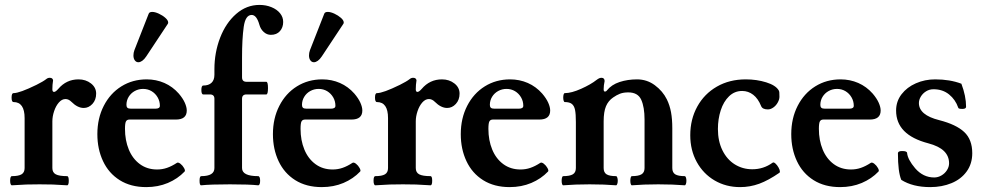

<svg xmlns="http://www.w3.org/2000/svg" viewBox="-20 -746 3980 777"><path d="M369.1 -367.2Q369.1 -341.8 354 -325.4Q338.9 -309.1 318.8 -309.1Q293.9 -309.1 269 -334Q257.8 -345.2 245.1 -345.2Q230.5 -345.2 218.3 -331.3Q206.1 -317.4 199 -296.1Q191.9 -274.9 191.9 -254.9V-65.9Q191.9 -47.9 205.8 -40.5Q219.7 -33.2 251.5 -33.2Q258.3 -33.2 258.3 -14.6Q258.3 3.9 251.5 3.9Q213.9 1.5 193.1 0.7Q172.4 0 140.1 0Q107.4 0 86.9 0.7Q66.4 1.5 28.3 3.9Q24.9 3.9 22.9 -1Q21 -5.9 21 -14.6Q21 -33.2 28.3 -33.2Q54.7 -33.2 67.1 -40.5Q79.6 -47.9 79.6 -65.9V-268.1Q79.6 -333 34.7 -333Q26.9 -333 26.9 -351.1Q26.9 -369.1 34.7 -369.1Q59.1 -369.1 127.9 -402.8Q155.3 -416.5 167 -425.8Q173.3 -431.2 181.2 -431.2Q193.4 -431.2 194.8 -420.9Q191.9 -402.8 191.9 -384.8Q191.9 -374 198.7 -374Q205.1 -374 215.8 -386.2Q248.5 -424.8 297.9 -424.8Q327.1 -424.8 348.1 -408.4Q369.1 -392.1 369.1 -367.2Z M374 -203.1Q374 -267.1 399.9 -317.6Q425.8 -368.2 471.2 -396.5Q516.6 -424.8 573.7 -424.8Q611.8 -424.8 645.3 -410.2Q678.7 -395.5 703.6 -367.2Q720.2 -347.7 728 -330.1Q735.8 -312.5 735.8 -298.8Q735.8 -262.2 691.9 -262.2H503.9Q494.1 -262.2 490 -255.1Q485.8 -248 485.8 -224.6Q485.8 -178.2 501.2 -140.9Q516.6 -103.5 546.1 -81.8Q575.7 -60.1 615.7 -60.1Q636.7 -60.1 655.8 -66.7Q674.8 -73.2 695.8 -86.9Q701.2 -90.3 710.2 -83.3Q719.2 -76.2 724.9 -65.9Q730.5 -55.7 727.1 -51.8Q699.2 -22.5 659.4 -5.6Q619.6 11.2 571.8 11.2Q509.3 11.2 464.6 -16.8Q419.9 -44.9 397 -93.8Q374 -142.6 374 -203.1ZM608.9 -306.2Q627 -306.2 627 -317.9Q627 -336.4 617.9 -352.1Q608.9 -367.7 593.5 -377Q578.1 -386.2 559.1 -386.2Q541 -386.2 525.4 -377.7Q509.8 -369.1 500.7 -354.2Q491.7 -339.4 491.7 -321.3Q491.7 -313.5 495.8 -309.8Q500 -306.2 509.8 -306.2ZM571.8 -517.6Q564 -505.9 555.7 -500Q547.4 -494.1 540 -494.1Q531.2 -494.1 525.6 -501.7Q520 -509.3 520 -521.5Q520 -532.7 523.9 -543L581.5 -689.9Q584 -697.8 596.2 -697.8Q607.4 -697.8 622.8 -690.7Q638.2 -683.6 649.4 -673.6Q660.6 -663.6 660.6 -654.8Q660.6 -651.4 658.7 -648.9Z M787.6 -14.6Q787.6 -33.2 794.4 -33.2Q847.7 -33.2 847.7 -65.9V-346.2Q847.7 -363.8 829.6 -363.8H802.7Q794.9 -363.8 794.9 -381.8Q794.9 -399.9 802.7 -399.9Q824.2 -399.9 835.9 -410.9Q847.7 -421.9 847.7 -443.4V-465.8Q847.7 -533.2 870.8 -593.3Q894 -653.3 935.8 -689.7Q977.5 -726.1 1030.3 -726.1Q1056.6 -726.1 1078.6 -717Q1100.6 -708 1113.3 -692.4Q1126 -676.8 1126 -657.2Q1126 -634.8 1112.8 -619.9Q1099.6 -605 1076.2 -605Q1060.1 -605 1047.4 -616.5Q1034.7 -627.9 1029.8 -645.5Q1018.6 -685.5 998.5 -685.5Q973.1 -685.5 966.3 -637.2Q959.5 -588.9 959.5 -512.2V-433.1Q959.5 -415 977.5 -415H1057.6Q1064.5 -415 1064.5 -389.6Q1064.5 -363.8 1057.6 -363.8H977.5Q959.5 -363.8 959.5 -346.2V-65.9Q959.5 -33.2 1024.4 -33.2Q1032.7 -33.2 1032.7 -14.6Q1032.7 3.9 1024.4 3.9Q989.7 0 910.6 0Q831.1 0 794.4 3.9Q787.6 4.9 787.6 -14.6Z M1084.5 -203.1Q1084.5 -267.1 1110.4 -317.6Q1136.2 -368.2 1181.6 -396.5Q1227.1 -424.8 1284.2 -424.8Q1322.3 -424.8 1355.7 -410.2Q1389.2 -395.5 1414.1 -367.2Q1430.7 -347.7 1438.5 -330.1Q1446.3 -312.5 1446.3 -298.8Q1446.3 -262.2 1402.3 -262.2H1214.4Q1204.6 -262.2 1200.4 -255.1Q1196.3 -248 1196.3 -224.6Q1196.3 -178.2 1211.7 -140.9Q1227.1 -103.5 1256.6 -81.8Q1286.1 -60.1 1326.2 -60.1Q1347.2 -60.1 1366.2 -66.7Q1385.3 -73.2 1406.2 -86.9Q1411.6 -90.3 1420.7 -83.3Q1429.7 -76.2 1435.3 -65.9Q1440.9 -55.7 1437.5 -51.8Q1409.7 -22.5 1369.9 -5.6Q1330.1 11.2 1282.2 11.2Q1219.7 11.2 1175 -16.8Q1130.4 -44.9 1107.4 -93.8Q1084.5 -142.6 1084.5 -203.1ZM1319.3 -306.2Q1337.4 -306.2 1337.4 -317.9Q1337.4 -336.4 1328.4 -352.1Q1319.3 -367.7 1304 -377Q1288.6 -386.2 1269.5 -386.2Q1251.5 -386.2 1235.8 -377.7Q1220.2 -369.1 1211.2 -354.2Q1202.1 -339.4 1202.1 -321.3Q1202.1 -313.5 1206.3 -309.8Q1210.4 -306.2 1220.2 -306.2ZM1282.2 -517.6Q1274.4 -505.9 1266.1 -500Q1257.8 -494.1 1250.5 -494.1Q1241.7 -494.1 1236.1 -501.7Q1230.5 -509.3 1230.5 -521.5Q1230.5 -532.7 1234.4 -543L1292 -689.9Q1294.4 -697.8 1306.6 -697.8Q1317.9 -697.8 1333.3 -690.7Q1348.6 -683.6 1359.9 -673.6Q1371.1 -663.6 1371.1 -654.8Q1371.1 -651.4 1369.1 -648.9Z M1839.8 -367.2Q1839.8 -341.8 1824.7 -325.4Q1809.6 -309.1 1789.6 -309.1Q1764.6 -309.1 1739.7 -334Q1728.5 -345.2 1715.8 -345.2Q1701.2 -345.2 1689 -331.3Q1676.8 -317.4 1669.7 -296.1Q1662.6 -274.9 1662.6 -254.9V-65.9Q1662.6 -47.9 1676.5 -40.5Q1690.4 -33.2 1722.2 -33.2Q1729 -33.2 1729 -14.6Q1729 3.9 1722.2 3.9Q1684.6 1.5 1663.8 0.7Q1643.1 0 1610.8 0Q1578.1 0 1557.6 0.7Q1537.1 1.5 1499 3.9Q1495.6 3.9 1493.7 -1Q1491.7 -5.9 1491.7 -14.6Q1491.7 -33.2 1499 -33.2Q1525.4 -33.2 1537.8 -40.5Q1550.3 -47.9 1550.3 -65.9V-268.1Q1550.3 -333 1505.4 -333Q1497.6 -333 1497.6 -351.1Q1497.6 -369.1 1505.4 -369.1Q1529.8 -369.1 1598.6 -402.8Q1626 -416.5 1637.7 -425.8Q1644 -431.2 1651.9 -431.2Q1664.1 -431.2 1665.5 -420.9Q1662.6 -402.8 1662.6 -384.8Q1662.6 -374 1669.4 -374Q1675.8 -374 1686.5 -386.2Q1719.2 -424.8 1768.6 -424.8Q1797.9 -424.8 1818.8 -408.4Q1839.8 -392.1 1839.8 -367.2Z M1844.7 -203.1Q1844.7 -267.1 1870.6 -317.6Q1896.5 -368.2 1941.9 -396.5Q1987.3 -424.8 2044.4 -424.8Q2082.5 -424.8 2116 -410.2Q2149.4 -395.5 2174.3 -367.2Q2190.9 -347.7 2198.7 -330.1Q2206.5 -312.5 2206.5 -298.8Q2206.5 -262.2 2162.6 -262.2H1974.6Q1964.8 -262.2 1960.7 -255.1Q1956.5 -248 1956.5 -224.6Q1956.5 -178.2 1971.9 -140.9Q1987.3 -103.5 2016.8 -81.8Q2046.4 -60.1 2086.4 -60.1Q2107.4 -60.1 2126.5 -66.7Q2145.5 -73.2 2166.5 -86.9Q2171.9 -90.3 2180.9 -83.3Q2189.9 -76.2 2195.6 -65.9Q2201.2 -55.7 2197.8 -51.8Q2169.9 -22.5 2130.1 -5.6Q2090.3 11.2 2042.5 11.2Q1980 11.2 1935.3 -16.8Q1890.6 -44.9 1867.7 -93.8Q1844.7 -142.6 1844.7 -203.1ZM2079.6 -306.2Q2097.7 -306.2 2097.7 -317.9Q2097.7 -336.4 2088.6 -352.1Q2079.6 -367.7 2064.2 -377Q2048.8 -386.2 2029.8 -386.2Q2011.7 -386.2 1996.1 -377.7Q1980.5 -369.1 1971.4 -354.2Q1962.4 -339.4 1962.4 -321.3Q1962.4 -313.5 1966.6 -309.8Q1970.7 -306.2 1980.5 -306.2Z M2757.8 -14.6Q2757.8 -7.3 2755.9 -1.7Q2753.9 3.9 2751 3.9Q2703.6 0 2644 0Q2584.5 0 2537.1 3.9Q2534.2 3.9 2532.5 -1.5Q2530.8 -6.8 2530.8 -14.6Q2530.8 -22.5 2532.5 -27.8Q2534.2 -33.2 2537.1 -33.2Q2563.5 -33.2 2575.9 -40.5Q2588.4 -47.9 2588.4 -65.9V-262.2Q2588.4 -312.5 2575 -342.3Q2561.5 -372.1 2522.5 -372.1Q2502.9 -372.1 2489 -366.7Q2475.1 -361.3 2461.4 -351.6Q2441.9 -338.4 2432.4 -316.2Q2422.9 -293.9 2422.9 -254.9V-65.9Q2422.9 -47.9 2434.8 -40.5Q2446.8 -33.2 2473.1 -33.2Q2476.1 -33.2 2478 -27.6Q2480 -22 2480 -14.6Q2480 -7.3 2478 -1.7Q2476.1 3.9 2473.1 3.9Q2425.8 0 2366.2 0Q2306.6 0 2259.3 3.9Q2256.3 3.9 2254.6 -1.5Q2252.9 -6.8 2252.9 -14.6Q2252.9 -22.5 2254.6 -27.8Q2256.3 -33.2 2259.3 -33.2Q2285.6 -33.2 2298.1 -40.5Q2310.5 -47.9 2310.5 -65.9V-252.4Q2310.5 -284.7 2307.1 -301.3Q2303.7 -317.9 2294.2 -325.4Q2284.7 -333 2265.6 -333Q2262.7 -333 2261 -338.4Q2259.3 -343.8 2259.3 -351.1Q2259.3 -358.9 2261 -364Q2262.7 -369.1 2265.6 -369.1Q2292.5 -369.1 2331.8 -386.7Q2371.1 -404.3 2394 -422.4Q2400.4 -427.2 2404.8 -429.2Q2409.2 -431.2 2414.6 -431.2Q2420.4 -431.2 2423.6 -427.7Q2426.8 -424.3 2426.8 -418Q2422.9 -399.9 2422.9 -384.8Q2422.9 -375.5 2427.7 -375.5Q2433.1 -375.5 2436 -379.9Q2454.6 -403.3 2487.3 -414.1Q2520 -424.8 2558.1 -424.8Q2598.1 -424.8 2630.1 -401.1Q2662.1 -377.4 2678.7 -343.8Q2690.4 -319.8 2695.6 -291.7Q2700.7 -263.7 2700.7 -227.1V-65.9Q2700.7 -47.9 2712.6 -40.5Q2724.6 -33.2 2751 -33.2Q2753.9 -33.2 2755.9 -27.6Q2757.8 -22 2757.8 -14.6Z M2773.4 -198.7Q2773.4 -263.2 2801.8 -314.7Q2830.1 -366.2 2881.1 -395.5Q2932.1 -424.8 2998 -424.8Q3042.5 -424.8 3080.8 -412.8Q3119.1 -400.9 3131.3 -380.4Q3133.3 -377.4 3133.8 -371.8Q3134.3 -366.2 3134.3 -354.5Q3134.3 -343.3 3127.4 -331.1Q3120.6 -318.8 3109.6 -311Q3098.6 -303.2 3087.4 -303.2Q3065.4 -303.2 3060.1 -316.9Q3047.9 -347.2 3028.1 -362.5Q3008.3 -377.9 2983.4 -377.9Q2952.6 -377.9 2930.4 -356.4Q2908.2 -335 2896.7 -299.6Q2885.3 -264.2 2885.3 -224.1Q2885.3 -174.8 2903.6 -137.7Q2921.9 -100.6 2953.6 -80.8Q2985.4 -61 3024.4 -61Q3069.8 -61 3106.4 -87.4Q3110.8 -90.8 3117.9 -84.5Q3125 -78.1 3130.6 -68.1Q3136.2 -58.1 3136.2 -51.8Q3136.2 -48.3 3134.3 -46.9Q3089.8 -16.1 3052.5 -2.4Q3015.1 11.2 2975.1 11.2Q2918 11.2 2872.1 -15.6Q2826.2 -42.5 2799.8 -90.3Q2773.4 -138.2 2773.4 -198.7Z M3182.1 -203.1Q3182.1 -267.1 3208 -317.6Q3233.9 -368.2 3279.3 -396.5Q3324.7 -424.8 3381.8 -424.8Q3419.9 -424.8 3453.4 -410.2Q3486.8 -395.5 3511.7 -367.2Q3528.3 -347.7 3536.1 -330.1Q3543.9 -312.5 3543.9 -298.8Q3543.9 -262.2 3500 -262.2H3312Q3302.2 -262.2 3298.1 -255.1Q3293.9 -248 3293.9 -224.6Q3293.9 -178.2 3309.3 -140.9Q3324.7 -103.5 3354.2 -81.8Q3383.8 -60.1 3423.8 -60.1Q3444.8 -60.1 3463.9 -66.7Q3482.9 -73.2 3503.9 -86.9Q3509.3 -90.3 3518.3 -83.3Q3527.3 -76.2 3533 -65.9Q3538.6 -55.7 3535.2 -51.8Q3507.3 -22.5 3467.5 -5.6Q3427.7 11.2 3379.9 11.2Q3317.4 11.2 3272.7 -16.8Q3228 -44.9 3205.1 -93.8Q3182.1 -142.6 3182.1 -203.1ZM3417 -306.2Q3435.1 -306.2 3435.1 -317.9Q3435.1 -336.4 3426 -352.1Q3417 -367.7 3401.6 -377Q3386.2 -386.2 3367.2 -386.2Q3349.1 -386.2 3333.5 -377.7Q3317.9 -369.1 3308.8 -354.2Q3299.8 -339.4 3299.8 -321.3Q3299.8 -313.5 3304 -309.8Q3308.1 -306.2 3317.9 -306.2Z M3627.4 -18.1Q3613.8 -50.3 3613.8 -126Q3613.8 -134.8 3630.9 -134.8Q3650.4 -134.8 3650.9 -127Q3653.3 -100.6 3683.6 -64.9Q3715.8 -27.8 3760.7 -27.8Q3775.9 -27.8 3789.8 -35.9Q3803.7 -43.9 3812.3 -57.4Q3820.8 -70.8 3820.8 -85Q3820.8 -114.7 3800 -134.8Q3779.3 -154.8 3736.8 -166Q3671.4 -183.1 3638.9 -216.1Q3606.4 -249 3606.4 -298.8Q3606.4 -335.9 3628.4 -364.5Q3650.4 -393.1 3686.5 -408.9Q3722.7 -424.8 3764.6 -424.8Q3824.2 -424.8 3870.6 -407.2Q3889.6 -356.9 3889.6 -314Q3889.6 -305.2 3874.5 -305.2Q3858.4 -305.2 3857.9 -310.1Q3846.7 -342.8 3820.8 -363.8Q3794.9 -384.8 3757.8 -384.8Q3741.2 -384.8 3727.8 -376.5Q3714.4 -368.2 3706.5 -355.2Q3698.7 -342.3 3698.7 -329.1Q3698.7 -280.3 3780.8 -259.8Q3849.6 -242.2 3882.1 -211.7Q3914.6 -181.2 3914.6 -126Q3914.6 -83.5 3892.1 -52.2Q3869.6 -21 3830.8 -4.9Q3792 11.2 3744.6 11.2Q3673.8 11.2 3627.4 -18.1Z"/></svg>

Font: JuniusX
Style: Bold
Weight: 700
Designer: Peter S. Baker
Foundry: Briery Creek Software
Version: Version 1.004